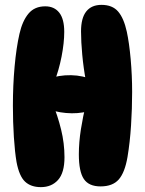

<svg xmlns="http://www.w3.org/2000/svg" viewBox="-20 -761 595 789"><path d="M166 -735Q203 -735 223.5 -709Q244 -683 244 -630Q244 -585 233 -528.5Q222 -472 202 -421L175 -436Q222 -453 272 -452Q322 -451 362 -432L333 -428Q323 -482 318 -536Q313 -590 313 -632Q313 -687 334.5 -714Q356 -741 397 -741Q442 -741 465.5 -713.5Q489 -686 501 -631Q511 -585 517 -518Q523 -451 523 -383Q523 -315 518.5 -245.5Q514 -176 504 -116Q493 -52 468 -23.5Q443 5 393 5Q345 5 324.5 -25.5Q304 -56 304 -127Q304 -176 312.5 -230Q321 -284 334 -336L366 -311Q323 -295 275 -295.5Q227 -296 182 -311L195 -339Q217 -286 231 -229Q245 -172 245 -115Q245 -51 218.5 -21.5Q192 8 148 8Q107 8 83 -14.5Q59 -37 48 -95Q41 -136 37 -197.5Q33 -259 33 -327Q33 -410 40 -487.5Q47 -565 60 -622Q72 -675 97 -705Q122 -735 166 -735Z"/></svg>

Font: DynaPuff Condensed SemiBold
Style: Regular
Weight: 600
Width: 3
Designer: Toshi Omagari, Jennifer Daniel
Foundry: Google Fonts
Version: Version 2.000